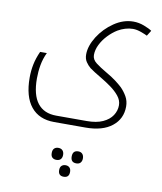

<svg xmlns="http://www.w3.org/2000/svg" viewBox="-107 -558 1025 1213"><g transform="rotate(10 405.0 49.0)"><path d="M266 240Q169 240 117 176Q65 112 65 -10Q65 -54 73.5 -95.5Q82 -137 102 -181H145Q126 -141 118.5 -98.5Q111 -56 111 -13Q111 93 152 145.5Q193 198 272 198H468Q530 198 570.5 179.5Q611 161 631 130.5Q651 100 651 65Q651 33 628.5 5.5Q606 -22 574.5 -44.5Q543 -67 516 -83Q484 -102 465 -114Q446 -126 434 -135Q417 -149 404 -168.5Q391 -188 391 -216Q391 -270 429 -331Q467 -391 526.5 -431.5Q586 -472 650 -472Q685 -472 719 -459Q753 -446 770 -434L748 -399Q737 -405 708.5 -415.5Q680 -426 655 -426Q631 -426 606 -418.5Q581 -411 559 -398Q528 -379 500.5 -350Q473 -321 456.5 -287.5Q440 -254 440 -221Q440 -192 467.5 -171Q495 -150 533 -128Q575 -104 600.5 -84.5Q626 -65 642 -50Q664 -28 680.5 0.5Q697 29 697 65Q697 144 636.5 192Q576 240 467 240ZM321 473Q305 473 295 464Q285 455 285 435Q285 415 295 405.5Q305 396 321 396Q339 396 348.5 406.5Q358 417 358 435Q358 452 349 462.5Q340 473 321 473ZM449 473Q413 473 413 435Q413 396 449 396Q466 396 475.5 406.5Q485 417 485 435Q485 452 476 462.5Q467 473 449 473ZM385 570Q350 570 350 533Q350 514 360 505Q370 496 385 496Q401 496 410.5 505.5Q420 515 420 533Q420 570 385 570Z"/></g></svg>

Font: Noto Kufi Arabic ExtraLight
Style: Regular
Weight: 200
Designer: Monotype Design Team, David Williams, Khaled Hosny
Foundry: Google LLC
Version: Version 2.109; ttfautohint (v1.8.4.7-5d5b)